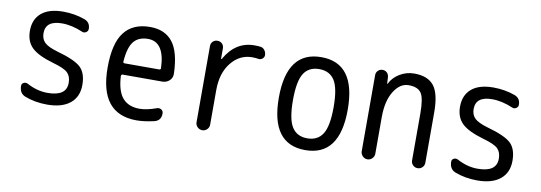

<svg xmlns="http://www.w3.org/2000/svg" viewBox="-47 -810 3095 1099"><g transform="rotate(10 1500.0 -260.0)"><path d="M245.1 -230.5Q153.3 -256.8 116.7 -292.5Q80.1 -328.1 80.1 -389.6Q80.1 -456.1 123.5 -493.2Q167 -530.3 250 -530.3Q316.4 -530.3 376 -508.8Q410.2 -496.1 410.2 -458Q410.2 -445.3 398.9 -438Q387.7 -430.7 376 -435.5Q312.5 -462.9 254.9 -462.9Q159.2 -462.9 159.2 -389.6Q159.2 -355.5 180.2 -335.4Q201.2 -315.4 254.9 -299.8Q360.4 -270.5 395 -237.3Q429.7 -204.1 429.7 -135.3Q429.7 -66.4 382.8 -28.3Q335.9 9.8 250 9.8Q179.7 9.8 121.1 -12.7Q85 -26.4 85 -70.3Q85 -83 96.7 -88.9Q108.4 -94.7 120.1 -88.9Q179.7 -56.6 240.2 -56.6Q351.6 -56.6 350.6 -134.8Q350.6 -171.9 329.6 -192.4Q308.6 -212.9 245.1 -230.5Z M754.9 -460.9Q700.2 -460.9 671.9 -426.3Q643.6 -391.6 637.7 -307.6Q637.7 -299.8 646.5 -299.8H846.7Q855.5 -299.8 856.4 -307.6Q851.6 -460.9 754.9 -460.9ZM769.5 9.8Q554.7 9.8 554.7 -259.8Q554.7 -400.4 605 -465.3Q655.3 -530.3 754.9 -530.3Q840.8 -530.3 885.7 -473.6Q930.7 -417 934.6 -291Q935.5 -266.6 918.5 -250.5Q901.4 -234.4 877 -234.4H646.5Q638.7 -234.4 637.7 -224.6Q642.6 -136.7 676.8 -97.7Q710.9 -58.6 775.4 -58.6Q816.4 -58.6 873 -79.1Q886.7 -84 898.4 -76.7Q910.2 -69.3 910.2 -54.7Q910.2 -13.7 873 -3.9Q814.5 9.8 769.5 9.8Z M1150.4 0Q1133.8 0 1122.1 -11.7Q1110.4 -23.4 1110.4 -39.1V-482.4Q1110.4 -498 1121.1 -508.8Q1131.8 -519.5 1147.9 -519.5Q1164.1 -519.5 1174.8 -508.8Q1185.5 -498 1185.5 -482.4V-420.9Q1185.5 -419.9 1186.5 -419.9Q1188.5 -419.9 1189.5 -420.9Q1251 -530.3 1360.4 -530.3Q1384.8 -530.3 1396.5 -528.3Q1411.1 -526.4 1420.4 -513.7Q1429.7 -501 1429.7 -485.4Q1429.7 -472.7 1419.4 -464.4Q1409.2 -456.1 1396.5 -458Q1378.9 -460.9 1360.4 -460.9Q1287.1 -460.9 1238.3 -399.9Q1189.5 -338.9 1189.5 -240.2V-39.1Q1189.5 -22.5 1177.7 -11.2Q1166 0 1150.4 0Z M1839.4 -415.5Q1810.5 -460.9 1750 -460.9Q1689.5 -460.9 1660.6 -415.5Q1631.8 -370.1 1631.8 -260.3Q1631.8 -150.4 1660.6 -104.5Q1689.5 -58.6 1750 -58.6Q1810.5 -58.6 1839.4 -104.5Q1868.2 -150.4 1868.2 -260.3Q1868.2 -370.1 1839.4 -415.5ZM1950.2 -260.3Q1950.2 9.8 1750 9.8Q1549.8 9.8 1549.8 -260.3Q1549.8 -530.3 1750 -530.3Q1950.2 -530.3 1950.2 -260.3Z M2070.3 -40V-483.4Q2070.3 -498 2081.1 -508.8Q2091.8 -519.5 2107.4 -519.5Q2123 -519.5 2133.3 -509.3Q2143.6 -499 2144.5 -483.4L2146.5 -446.3Q2146.5 -445.3 2147.5 -445.3Q2149.4 -445.3 2149.4 -446.3Q2168 -484.4 2206.5 -507.3Q2245.1 -530.3 2290 -530.3Q2369.1 -530.3 2404.8 -484.9Q2440.4 -439.5 2440.4 -330.1V-38.1Q2440.4 -22.5 2429.2 -11.2Q2418 0 2401.9 0Q2385.7 0 2374.5 -11.2Q2363.3 -22.5 2363.3 -38.1V-311.5Q2363.3 -399.4 2343.3 -429.2Q2323.2 -459 2269.5 -459Q2219.7 -459 2184.6 -402.8Q2149.4 -346.7 2149.4 -252V-40Q2149.4 -23.4 2137.7 -11.7Q2126 0 2109.9 0Q2093.8 0 2082 -12.2Q2070.3 -24.4 2070.3 -40Z M2745.1 -230.5Q2653.3 -256.8 2616.7 -292.5Q2580.1 -328.1 2580.1 -389.6Q2580.1 -456.1 2623.5 -493.2Q2667 -530.3 2750 -530.3Q2816.4 -530.3 2876 -508.8Q2910.2 -496.1 2910.2 -458Q2910.2 -445.3 2898.9 -438Q2887.7 -430.7 2876 -435.5Q2812.5 -462.9 2754.9 -462.9Q2659.2 -462.9 2659.2 -389.6Q2659.2 -355.5 2680.2 -335.4Q2701.2 -315.4 2754.9 -299.8Q2860.4 -270.5 2895 -237.3Q2929.7 -204.1 2929.7 -135.3Q2929.7 -66.4 2882.8 -28.3Q2835.9 9.8 2750 9.8Q2679.7 9.8 2621.1 -12.7Q2585 -26.4 2585 -70.3Q2585 -83 2596.7 -88.9Q2608.4 -94.7 2620.1 -88.9Q2679.7 -56.6 2740.2 -56.6Q2851.6 -56.6 2850.6 -134.8Q2850.6 -171.9 2829.6 -192.4Q2808.6 -212.9 2745.1 -230.5Z"/></g></svg>

Font: Rounded Mgen+ 1m regular
Style: Regular
Weight: 400
Designer: [Source Han Sans]
Ryoko NISHIZUKA  (kana & ideographs); Paul D. Hunt (Latin, Greek & Cyrillic); Wenlong ZHANG  (bopomofo
Version: Version 1.059.20150602